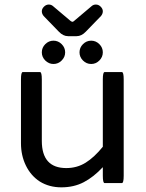

<svg xmlns="http://www.w3.org/2000/svg" viewBox="-20 -805 635 836"><path d="M236.3 -667 169.9 -735.4Q162.1 -745.1 162.1 -755.9Q162.1 -766.6 171.4 -775.9Q180.7 -785.2 192.4 -785.2Q203.1 -785.2 210.9 -778.3L287.1 -713.9Q293 -710 294.9 -710Q298.8 -710 302.7 -713.9L378.9 -778.3Q386.7 -785.2 397.5 -785.2Q409.2 -785.2 418.5 -775.9Q427.7 -766.6 427.7 -755.9Q427.7 -745.1 419.9 -735.4L353.5 -667Q335 -647.5 313.5 -647.5H276.4Q254.9 -647.5 236.3 -667ZM162.1 -577.1Q162.1 -597.7 177.2 -612.8Q192.4 -627.9 212.9 -627.9Q233.4 -627.9 248.5 -612.8Q263.7 -597.7 263.7 -577.1Q263.7 -556.6 248.5 -541.5Q233.4 -526.4 212.9 -526.4Q192.4 -526.4 177.2 -541.5Q162.1 -556.6 162.1 -577.1ZM326.2 -577.1Q326.2 -597.7 341.3 -612.8Q356.4 -627.9 377 -627.9Q397.5 -627.9 412.6 -612.8Q427.7 -597.7 427.7 -577.1Q427.7 -556.6 412.6 -541.5Q397.5 -526.4 377 -526.4Q356.4 -526.4 341.3 -541.5Q326.2 -556.6 326.2 -577.1ZM153.3 -14.6Q114.3 -40 92.8 -84Q71.3 -127.9 71.3 -181.6V-459Q71.3 -491.2 79.1 -491.2H154.3Q162.1 -491.2 162.1 -459V-191.4Q162.1 -73.2 268.6 -73.2Q315.4 -73.2 353 -96.7Q390.6 -120.1 427.7 -166V-459Q427.7 -491.2 435.5 -491.2Q435.5 -491.2 510.7 -491.2Q518.6 -491.2 518.6 -459V-40Q518.6 -7.8 510.7 -7.8Q510.7 -7.8 435.5 -7.8Q427.7 -7.8 427.7 -40V-77.1Q387.7 -34.2 344.7 -11.7Q301.8 10.7 247.1 10.7Q194.3 10.7 153.3 -14.6Z"/></svg>

Font: YuPearl-Regular
Style: Regular
Weight: 400
Designer: Max Yao
Foundry: Max-Everyday
Version: Version 1.011; ttfautohint (v1.8.3)